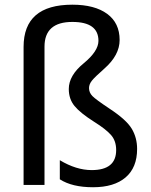

<svg xmlns="http://www.w3.org/2000/svg" viewBox="-20 -785 640 815"><path d="M233.9 -23.9V-105Q303.7 -63 369.1 -63Q473.1 -63 473.1 -147.9Q473.1 -187.5 450.9 -212.4Q428.7 -237.3 380.9 -267.1Q320.8 -305.2 296.4 -335Q272 -364.7 272 -407.2Q272 -464.4 335 -516.1Q397.9 -567.9 397.9 -611.8Q397.9 -691.9 287.1 -691.9Q168.9 -691.9 168.9 -586.9V0H80.1V-585.9Q80.1 -765.1 287.1 -765.1Q381.8 -765.1 434.8 -726.3Q487.8 -687.5 487.8 -615.2Q487.8 -550.8 422.9 -493.7Q381.8 -457.5 369.9 -442.4Q357.9 -427.2 357.9 -411.1Q357.9 -392.1 372.1 -377.4Q386.2 -362.8 445.8 -323.2Q516.1 -276.9 539.1 -238.8Q562 -200.7 562 -152.8Q562 -73.7 513.2 -32Q464.4 9.8 375 9.8Q286.1 9.8 233.9 -23.9Z"/></svg>

Font: Droid Sans Mono
Style: Regular
Weight: 400
Monospace: yes
Version: Version 1.00 build 112